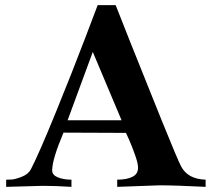

<svg xmlns="http://www.w3.org/2000/svg" viewBox="-20 -727 824 747"><path d="M780 0Q661 -6 601 -6L436 0V-28Q474 -28 496 -39.5Q518 -51 517 -76Q517 -92 505 -125.5Q493 -159 482 -184L470 -210L227 -211Q183 -107 183 -64Q183 -46 205 -37Q227 -28 258 -28V0Q195 -4 147 -4L4 0V-28Q12 -28 25 -28.5Q38 -29 64 -39Q90 -49 100 -68Q132 -130 197 -289.5Q262 -449 311 -578L360 -707H430Q430 -706 487.5 -561.5Q545 -417 608.5 -260Q672 -103 685 -79Q711 -30 780 -28ZM453 -259 341 -525 243 -259Z"/></svg>

Font: GFS Artemisia
Style: Bold
Weight: 700
Designer: Designed by Takis Katsoulidis.
Foundry: Designed by Takis Katsoulidis.
Version: Version 1.0